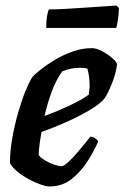

<svg xmlns="http://www.w3.org/2000/svg" viewBox="-20 -674 450 694"><path d="M158 0Q147 0 127 -7Q107 -14 84.5 -26Q62 -38 43.5 -53Q25 -68 16 -84Q16 -128 24.5 -175.5Q33 -223 45.5 -266.5Q58 -310 71.5 -343.5Q85 -377 96 -394Q105 -405 127 -422.5Q149 -440 179 -458Q209 -476 243.5 -488Q278 -500 312 -500Q328 -500 349 -489Q370 -478 386 -464Q402 -450 403 -441Q399 -408 384.5 -372Q370 -336 357 -317Q340 -297 302.5 -275Q265 -253 219 -232.5Q173 -212 130 -197Q125 -168 122.5 -148Q120 -128 120 -114Q125 -105 141.5 -95Q158 -85 175.5 -79Q193 -73 202 -73Q210 -73 226 -87.5Q242 -102 259 -122Q276 -142 289.5 -158.5Q303 -175 306 -180Q315 -180 324 -174Q333 -168 335 -163Q321 -130 297 -92Q273 -54 239 -27Q205 0 158 0ZM141 -255Q188 -272 231.5 -292.5Q275 -313 301 -332Q301 -338 302.5 -346.5Q304 -355 304 -362Q304 -397 296 -426Q289 -428 281.5 -428.5Q274 -429 267 -429Q236 -429 205 -416Q182 -384 166.5 -341.5Q151 -299 141 -255ZM147.2 -573Q147.2 -600 150.4 -617.5Q153.5 -635 157.1 -640Q183.2 -640 218.3 -642Q253.4 -644 289.9 -646.5Q326.3 -649 356 -651Q385.7 -653 401 -654L410 -645Q409.1 -621 406 -601Q402.8 -581 400.1 -573Z"/></svg>

Font: Texturina 72pt 72pt Regular
Style: Bold Italic
Weight: 700
Italic angle: -11°
Designer: Guillermo Torres Carreño
Foundry: Omnibus-Type
Version: Version 1.002; ttfautohint (v1.8.3)